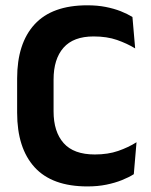

<svg xmlns="http://www.w3.org/2000/svg" viewBox="-20 -672 556 706"><path d="M301.5 13.5Q171.5 13.5 107.2 -57Q43 -127.5 43 -257.5V-383.5Q43 -512.5 107.2 -582.5Q171.5 -652.5 301 -652.5Q338 -652.5 368.5 -646.5Q399 -640.5 423.8 -630.8Q448.5 -621 467 -609.5L477 -494Q447.5 -512 410.5 -525Q373.5 -538 324 -538Q250 -538 213.5 -496.5Q177 -455 177 -379.5V-262.5Q177 -187.5 214 -145.8Q251 -104 328.5 -104Q377 -104 414.5 -117Q452 -130 482 -149L472 -31.5Q454 -20 428.5 -9.8Q403 0.5 371.2 7Q339.5 13.5 301.5 13.5Z"/></svg>

Font: Anek Gujarati SemiBold
Style: Regular
Weight: 600
Designer: Mrunmayee Ghaisas (Gujarati), Yesha Goshar (Latin)
Foundry: Ek Type
Version: Version 1.003